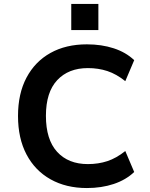

<svg xmlns="http://www.w3.org/2000/svg" viewBox="-20 -939 758 970"><path d="M419 11Q314 11 235.5 -33Q157 -77 114 -158.5Q71 -240 71 -353Q71 -466 114 -547Q157 -628 235 -671.5Q313 -715 419 -715Q493 -715 554.5 -695Q616 -675 658 -635L613 -529Q568 -565 522.5 -580Q477 -595 424 -595Q326 -595 269 -534Q212 -473 212 -354Q212 -234 268.5 -172Q325 -110 424 -110Q477 -110 522.5 -125Q568 -140 613 -176L658 -70Q616 -30 554.5 -9.5Q493 11 419 11ZM340 -787V-919H477V-787Z"/></svg>

Font: Nunito Sans 7pt
Style: Bold
Weight: 700
Designer: Vernon Adams
Foundry: Vernon Adams
Version: Version 3.101;gftools[0.9.27]